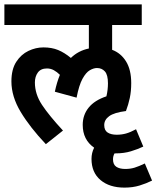

<svg xmlns="http://www.w3.org/2000/svg" viewBox="-20 -642 713 875"><path d="M178 -426Q216 -426 245 -414Q274 -402 303 -378Q337 -411 385 -421V-528H0V-622H626V-528H491V-415Q531 -400 554.5 -362Q578 -324 578 -263Q578 -226 571.5 -195.5Q565 -165 554 -136Q500 -129 477.5 -112.5Q455 -96 455 -72Q455 -48 470.5 -38Q486 -28 512 -28Q534 -28 554 -33.5Q574 -39 600 -53L633 26Q608 38 576.5 47.5Q545 57 507 57Q504 57 502 57Q495 69 495 84Q495 108 510 118Q525 128 551 128Q574 128 593.5 122Q613 116 640 103L673 181Q647 194 616 203.5Q585 213 547 213Q479 213 438 178.5Q397 144 397 82Q397 55 409 31Q357 -5 357 -73Q357 -118 384 -151.5Q411 -185 465 -203Q472 -233 472 -262Q472 -301 458 -316.5Q444 -332 422 -332Q407 -332 389.5 -322Q372 -312 356 -283Q340 -254 329 -197L230 -224Q239 -267 253 -301Q240 -314 225.5 -322Q211 -330 194 -330Q166 -330 152.5 -311.5Q139 -293 139 -266Q139 -213 171.5 -164Q204 -115 267 -47L189 15Q117 -61 74.5 -131.5Q32 -202 32 -271Q32 -326 54 -360Q76 -394 109.5 -410Q143 -426 178 -426Z"/></svg>

Font: Noto Sans Devanagari Condensed SemiBold
Style: Regular
Weight: 600
Width: 3
Designer: Jelle Bosma - Monotype Design Team
Foundry: Monotype Imaging Inc.
Version: Version 2.004; ttfautohint (v1.8.4.7-5d5b)